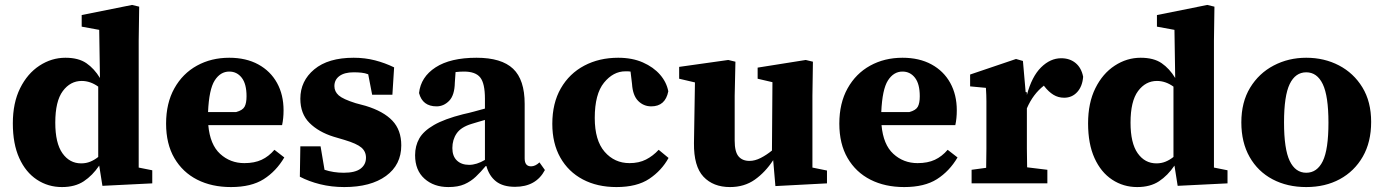

<svg xmlns="http://www.w3.org/2000/svg" viewBox="-20 -743 5608 778"><path d="M204 -246Q204 -163 233 -122Q262 -81 309 -81Q329 -81 346 -88Q363 -95 378 -107V-392Q346 -415 311 -415Q265 -415 234.5 -374Q204 -333 204 -246ZM395 10 382 -72Q355 -32 319.5 -8.5Q284 15 231 15Q175 15 129.5 -15Q84 -45 58 -102.5Q32 -160 32 -243Q32 -326 61.5 -385.5Q91 -445 140 -477Q189 -509 245 -509Q298 -509 330 -487Q362 -465 385 -427L382 -622L311 -635V-682L515 -723L544 -716L542 -578V-64L597 -53V0Z M909 -453Q873 -453 850 -417Q827 -381 823 -289H937Q963 -296 971 -310.5Q979 -325 979 -353Q979 -403 959.5 -428Q940 -453 909 -453ZM916 15Q838 15 779 -15Q720 -45 686.5 -102.5Q653 -160 653 -242Q653 -325 686.5 -385Q720 -445 778 -477Q836 -509 909 -509Q977 -509 1026.5 -482Q1076 -455 1102.5 -407Q1129 -359 1129 -296Q1129 -263 1123 -236H824Q831 -157 872 -119.5Q913 -82 970 -82Q1011 -82 1040 -95.5Q1069 -109 1092 -136L1132 -105Q1099 -49 1048.5 -17Q998 15 916 15Z M1375 15Q1323 15 1277 3.5Q1231 -8 1195 -27L1197 -150H1279L1295 -55Q1331 -43 1373 -43Q1419 -43 1441 -59.5Q1463 -76 1463 -104Q1463 -129 1444.5 -145Q1426 -161 1376 -176L1332 -189Q1271 -208 1234 -245Q1197 -282 1197 -343Q1197 -415 1253.5 -462Q1310 -509 1413 -509Q1459 -509 1499.5 -498.5Q1540 -488 1577 -470L1570 -359H1488L1472 -442Q1459 -447 1444.5 -448.5Q1430 -450 1413 -450Q1376 -450 1355.5 -435Q1335 -420 1335 -394Q1335 -372 1352.5 -356.5Q1370 -341 1421 -325L1462 -314Q1534 -292 1570 -254Q1606 -216 1606 -154Q1606 -75 1544 -30Q1482 15 1375 15Z M2067 14Q2018 14 1990 -8Q1962 -30 1951 -70H1948Q1928 -46 1908 -27Q1888 -8 1862 3.5Q1836 15 1797 15Q1738 15 1700 -19Q1662 -53 1662 -114Q1662 -152 1679 -182Q1696 -212 1738.5 -236.5Q1781 -261 1856 -280Q1879 -285 1901 -291Q1923 -297 1945 -303V-343Q1945 -405 1926 -429Q1907 -453 1860 -453Q1852 -453 1843.5 -452.5Q1835 -452 1826 -451L1823 -408Q1822 -357 1800 -334.5Q1778 -312 1749 -312Q1692 -312 1678 -366Q1685 -431 1745 -470Q1805 -509 1911 -509Q2012 -509 2059 -464.5Q2106 -420 2106 -322V-101Q2106 -69 2132 -69Q2149 -69 2166 -85L2188 -54Q2152 14 2067 14ZM1813 -143Q1813 -110 1831.5 -92.5Q1850 -75 1881 -75Q1911 -75 1945 -95V-257Q1931 -253 1917.5 -249Q1904 -245 1891 -241Q1848 -228 1830.5 -202.5Q1813 -177 1813 -143Z M2478 15Q2400 15 2341.5 -16Q2283 -47 2250.5 -104.5Q2218 -162 2218 -241Q2218 -325 2252.5 -385Q2287 -445 2347.5 -477Q2408 -509 2485 -509Q2542 -509 2585 -490Q2628 -471 2654.5 -440.5Q2681 -410 2688 -373Q2676 -312 2619 -312Q2588 -312 2566 -334Q2544 -356 2541 -403L2535 -453Q2530 -454 2524.5 -454Q2519 -454 2514 -454Q2465 -454 2427.5 -408Q2390 -362 2390 -265Q2390 -174 2430 -128Q2470 -82 2531 -82Q2569 -82 2597.5 -96.5Q2626 -111 2649 -136L2689 -103Q2661 -52 2611 -18.5Q2561 15 2478 15Z M3122 11 3113 -94Q3081 -45 3038.5 -15Q2996 15 2938 15Q2870 15 2830.5 -27Q2791 -69 2792 -163L2796 -409L2732 -424V-472L2931 -500L2960 -493L2957 -355V-173Q2957 -128 2972.5 -109.5Q2988 -91 3017 -91Q3039 -91 3062.5 -103Q3086 -115 3108 -133L3110 -410L3050 -424V-469L3245 -500L3274 -493L3272 -355V-64L3331 -52V0Z M3637 -453Q3601 -453 3578 -417Q3555 -381 3551 -289H3665Q3691 -296 3699 -310.5Q3707 -325 3707 -353Q3707 -403 3687.5 -428Q3668 -453 3637 -453ZM3644 15Q3566 15 3507 -15Q3448 -45 3414.5 -102.5Q3381 -160 3381 -242Q3381 -325 3414.5 -385Q3448 -445 3506 -477Q3564 -509 3637 -509Q3705 -509 3754.5 -482Q3804 -455 3830.5 -407Q3857 -359 3857 -296Q3857 -263 3851 -236H3552Q3559 -157 3600 -119.5Q3641 -82 3698 -82Q3739 -82 3768 -95.5Q3797 -109 3820 -136L3860 -105Q3827 -49 3776.5 -17Q3726 15 3644 15Z M3917 0V-55L3976 -63Q3977 -100 3977 -140Q3977 -180 3977 -213V-271Q3977 -309 3977 -333Q3977 -357 3975 -387L3911 -393V-441L4097 -504L4125 -496L4136 -370L4141 -369V-358Q4161 -433 4198.5 -470Q4236 -507 4280 -507Q4315 -507 4338.5 -487.5Q4362 -468 4369 -432Q4366 -393 4345 -370Q4324 -347 4292 -347Q4268 -347 4248.5 -359Q4229 -371 4212 -393L4210 -396Q4166 -362 4141 -304V-213Q4141 -181 4141 -141Q4141 -101 4142 -65L4224 -55V0Z M4561 -246Q4561 -163 4590 -122Q4619 -81 4666 -81Q4686 -81 4703 -88Q4720 -95 4735 -107V-392Q4703 -415 4668 -415Q4622 -415 4591.5 -374Q4561 -333 4561 -246ZM4752 10 4739 -72Q4712 -32 4676.5 -8.5Q4641 15 4588 15Q4532 15 4486.5 -15Q4441 -45 4415 -102.5Q4389 -160 4389 -243Q4389 -326 4418.5 -385.5Q4448 -445 4497 -477Q4546 -509 4602 -509Q4655 -509 4687 -487Q4719 -465 4742 -427L4739 -622L4668 -635V-682L4872 -723L4901 -716L4899 -578V-64L4954 -53V0Z M5273 15Q5196 15 5136.5 -16.5Q5077 -48 5043.5 -107Q5010 -166 5010 -247Q5010 -329 5045.5 -387.5Q5081 -446 5141 -477.5Q5201 -509 5273 -509Q5346 -509 5405.5 -478Q5465 -447 5500.5 -389Q5536 -331 5536 -249Q5536 -167 5502 -108Q5468 -49 5409 -17Q5350 15 5273 15ZM5273 -43Q5317 -43 5340 -90Q5363 -137 5363 -246Q5363 -354 5340 -402Q5317 -450 5273 -450Q5229 -450 5206 -402.5Q5183 -355 5183 -247Q5183 -139 5206 -91Q5229 -43 5273 -43Z"/></svg>

Font: Source Serif 4 SmText
Style: Bold
Weight: 700
Designer: Frank Grießhammer
Foundry: Adobe
Version: Version 4.005;hotconv 1.1.0;makeotfexe 2.6.0